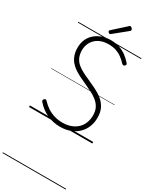

<svg xmlns="http://www.w3.org/2000/svg" viewBox="-463 -1464 1749 2166"><g transform="rotate(30 412.0 -381.0)"><path d="M413 19Q364 19 320 9Q276 -1 236.5 -19.5Q197 -38 163 -64.5Q129 -91 101 -124Q92 -135 92.5 -143Q93 -151 103 -160Q113 -170 120 -169Q127 -168 140 -155Q172 -121 213 -93.5Q254 -66 304.5 -50.5Q355 -35 413 -35Q473 -35 521 -52.5Q569 -70 603 -102Q637 -134 655 -179Q673 -224 673 -278Q673 -337 651 -378Q629 -419 591 -449Q553 -479 506 -502Q459 -525 408 -548Q368 -566 329 -585.5Q290 -605 255.5 -628.5Q221 -652 195 -683.5Q169 -715 154 -757Q139 -799 139 -854Q139 -916 161 -964Q183 -1012 223 -1046Q263 -1080 314.5 -1097.5Q366 -1115 426 -1115Q489 -1115 539.5 -1097.5Q590 -1080 631 -1049.5Q672 -1019 705 -980Q712 -972 712.5 -964Q713 -956 703 -947Q694 -939 685.5 -939Q677 -939 669 -946Q637 -981 602 -1007Q567 -1033 524.5 -1047.5Q482 -1062 426 -1062Q372 -1062 329.5 -1046.5Q287 -1031 257.5 -1002.5Q228 -974 212 -936Q196 -898 196 -851Q197 -797 215.5 -758Q234 -719 266.5 -692Q299 -665 340 -643.5Q381 -622 426 -603Q481 -579 535.5 -552Q590 -525 634 -489.5Q678 -454 704 -403.5Q730 -353 730 -281Q730 -216 708 -161Q686 -106 644.5 -66Q603 -26 544.5 -3.5Q486 19 413 19ZM375 -1168Q368 -1168 359 -1176.5Q350 -1185 350 -1192Q350 -1195 351 -1198Q352 -1201 356 -1205L520 -1353Q524 -1357 527 -1359.5Q530 -1362 535 -1362Q541 -1362 549 -1356.5Q557 -1351 562 -1343.5Q567 -1336 567 -1329Q567 -1324 566 -1321Q565 -1318 560 -1314L389 -1175Q384 -1172 381.5 -1170Q379 -1168 375 -1168ZM0 590H824V600H0ZM0 -20H824V0H0ZM0 -505H824V-500H0ZM0 -1110H824V-1100H0Z"/></g></svg>

Font: Playwrite FR Moderne Guides
Style: Regular
Weight: 400
Designer: Veronika Burian, José Scaglione
Foundry: TypeTogether
Version: Version 1.003